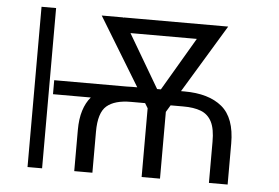

<svg xmlns="http://www.w3.org/2000/svg" viewBox="-51 -798 1260 868"><g transform="rotate(5 579.0 -363.5)"><path d="M397.7 0H315.3V-186.4Q315.3 -237.6 327.1 -275Q338.8 -312.5 360.8 -338.1H189.3V-401.6H517.8Q530.5 -402.3 544 -402.3H566.1L377.8 -711.6H474.4L476.2 -708.5V-711.6H951.7L764.6 -402.3H780.2Q890.6 -402.3 951 -352.3Q1011.4 -302.2 1011.4 -186.4V0H926.5V-186.4Q926.8 -245 910.3 -277.2Q893.8 -309.3 861.3 -321.9Q828.8 -334.5 780.2 -334.2H723.4L704.5 -302.9V0H621.1V-312.1L607.6 -334.2H544Q470.2 -334.5 433.9 -303.4Q397.7 -272.4 397.7 -186.4ZM169.4 -727.3V0H103.3V-727.3ZM656.2 -402.3H673.3L815.3 -643.8H514.2Z"/></g></svg>

Font: Inter UI Light
Style: Regular
Weight: 300
Designer: Rasmus Andersson
Foundry: rsms
Version: 3.2;8d6f07862